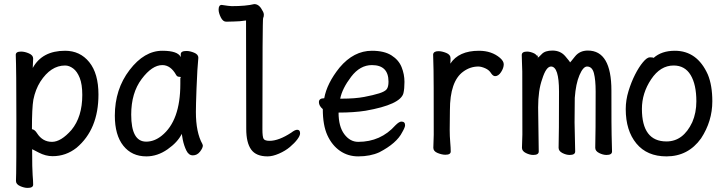

<svg xmlns="http://www.w3.org/2000/svg" viewBox="-20 -740 3540 938"><path d="M115 178Q98 178 78 169Q58 160 58 144Q58 132 59 106Q60 80 60 -157Q60 -403 57 -472Q57 -488 83 -488Q101 -488 121.5 -479Q142 -470 142 -454Q142 -448 141 -432Q140 -420 140 -408Q186 -492 298 -492Q371 -492 416 -436.5Q461 -381 461 -278Q461 -108 354 -18Q302 23 237 23Q203 23 169.5 5.5Q136 -12 137 -11Q137 87 139.5 116Q142 145 142 162Q142 178 115 178ZM234 -47Q278 -47 329 -105Q382 -169 382 -276Q382 -328 369.5 -359.5Q357 -391 337.5 -405.5Q318 -420 298 -420Q228 -420 177 -341Q153 -303 143 -253Q136 -213 136 -109Q150 -107 161 -89Q188 -47 234 -47Z M695 24Q624 24 582.5 -28Q541 -80 541 -175Q541 -304 613 -398Q685 -492 773 -492Q849 -492 863 -461V-475Q863 -491 891 -491Q908 -491 928.5 -482.5Q949 -474 949 -458Q944 -411 940 -306Q937 -225 937 -193Q937 -93 969 -36L971 -29Q971 -17 957 1Q943 19 922 19Q902 19 890.5 -4.5Q879 -28 873 -57L868 -86Q848 -45 798.5 -10.5Q749 24 695 24ZM694 -48Q734 -48 770 -77Q861 -150 861 -330V-358Q863 -360 863 -362Q863 -365 854.5 -365Q846 -365 841 -373Q814 -422 773 -422Q723 -422 672 -354Q621 -286 621 -180Q621 -48 694 -48Z M1287 24Q1231 24 1207 -9.5Q1183 -43 1183 -110L1182 -640Q1149 -635 1123.5 -635Q1098 -635 1085 -634Q1069 -634 1058.5 -655.5Q1048 -677 1048 -693Q1048 -716 1063 -716Q1101 -710 1112 -710Q1182 -710 1222 -720Q1246 -720 1261 -690Q1269 -678 1269 -668Q1269 -658 1265.5 -651.5Q1262 -645 1262 -108Q1262 -71 1268 -61.5Q1274 -52 1297 -52Q1342 -52 1403 -92Q1421 -106 1432 -106Q1446 -106 1446 -89Q1446 -77 1432.5 -59Q1419 -41 1396.5 -22Q1374 -3 1343 10.5Q1312 24 1287 24Z M1730 24Q1680 24 1641 -3Q1602 -30 1579.5 -79Q1557 -128 1557 -207Q1538 -223 1538 -241Q1538 -260 1564 -260Q1577 -333 1639 -410Q1708 -492 1797 -492Q1857 -492 1892.5 -469.5Q1928 -447 1942 -412Q1956 -377 1956 -340Q1956 -306 1951 -285Q1937 -229 1766 -199Q1709 -190 1634 -190Q1634 -122 1662 -84.5Q1690 -47 1730 -47Q1840 -47 1912 -128Q1930 -146 1941 -146Q1959 -146 1959 -128Q1959 -118 1945 -94Q1918 -40 1833 4Q1789 24 1730 24ZM1642 -258H1650Q1715 -258 1759.5 -266.5Q1804 -275 1832.5 -284Q1861 -293 1869.5 -304.5Q1878 -316 1878 -341Q1878 -422 1797 -422Q1739 -422 1695.5 -365Q1652 -308 1642 -258Z M2156 16Q2139 16 2118 7.5Q2097 -1 2097 -18L2099 -81Q2099 -378 2098 -398Q2096 -454 2096 -474Q2098 -490 2122 -490Q2139 -490 2160 -481.5Q2181 -473 2181 -456Q2181 -436 2180 -429Q2221 -492 2320 -492Q2382 -492 2423 -457Q2441 -441 2441 -426Q2441 -408 2428 -388Q2415 -368 2399 -368Q2389 -368 2380 -381Q2370 -398 2350.5 -406.5Q2331 -415 2317 -415Q2277 -415 2243 -390Q2178 -343 2178 -201Q2177 -163 2177 -106Q2177 -75 2179.5 -46Q2182 -17 2182 0Q2182 16 2156 16Z M2585 17Q2568 17 2549 7.5Q2530 -2 2530 -18L2532 -83Q2532 -369 2531.5 -390.5Q2531 -412 2530 -436.5Q2529 -461 2529 -471Q2529 -488 2555 -488Q2571 -488 2590 -479Q2602 -472 2606 -463V-462Q2606 -460 2607 -459Q2608 -456 2608 -453V-459Q2612 -460 2627 -476Q2643 -493 2679 -493Q2718 -493 2741.5 -465.5Q2765 -438 2765 -435Q2766 -435 2789 -464Q2812 -493 2852 -493Q2967 -493 2967 -297.5Q2967 -102 2968 -81Q2970 -23 2970 0Q2970 17 2943 17Q2926 17 2907 7.5Q2888 -2 2888 -18Q2890 -82 2890 -293Q2890 -350 2881.5 -382.5Q2873 -415 2848 -415Q2829 -415 2811 -373Q2793 -331 2788 -262Q2787 -228 2787 -142L2790 0Q2790 17 2763 17Q2746 17 2727.5 7.5Q2709 -2 2709 -18Q2711 -82 2711 -293Q2711 -415 2672 -415Q2648 -415 2629 -354Q2609 -299 2609 -215Q2609 -165 2612 0Q2612 17 2585 17ZM2607 -459Q2607 -461 2606 -463Q2606 -467 2609 -475L2608 -459Z M3236 24Q3141 24 3089 -39Q3037 -102 3037 -207Q3037 -251 3050.5 -295Q3064 -339 3082.5 -375.5Q3101 -412 3121 -436Q3141 -460 3155 -460Q3171 -460 3173 -457Q3212 -492 3277 -492Q3386 -492 3438 -376Q3460 -323 3460 -245Q3460 -148 3405 -64Q3342 24 3236 24ZM3236 -49Q3318 -49 3362 -143Q3382 -189 3382 -245Q3382 -327 3354 -373.5Q3326 -420 3271 -420Q3206 -420 3161 -352.5Q3116 -285 3116 -208Q3116 -49 3236 -49Z"/></svg>

Font: LXGW WenKai Mono Medium
Style: Regular
Weight: 500
Monospace: yes
Designer: LXGW / Fontworks Inc.
Foundry: LXGW / Fontworks Inc.
Version: Version 1.520; June 14, 2025